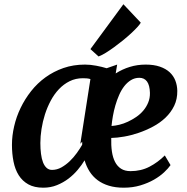

<svg xmlns="http://www.w3.org/2000/svg" viewBox="-20 -871 877 901"><path d="M404.3 -640.6 559.1 -851.1 640.6 -764.6Q636.2 -756.3 623.8 -742.9Q611.3 -729.5 594.2 -713.6Q577.1 -697.8 556.6 -681.2Q536.1 -664.6 515.6 -649.7Q495.1 -634.8 476.1 -623Q457 -611.3 442.4 -606ZM183.1 9.8Q141.1 9.8 113 -5.9Q85 -21.5 67.9 -48.6Q50.8 -75.7 43.5 -112.5Q36.1 -149.4 36.1 -191.4Q36.1 -233.9 46.4 -278.3Q56.6 -322.8 76.7 -364.5Q96.7 -406.2 126 -443.4Q155.3 -480.5 193.4 -508.1Q231.4 -535.6 277.8 -551.8Q324.2 -567.9 378.9 -567.9Q403.8 -567.9 431.2 -562.7Q458.5 -557.6 480.5 -550.8L529.8 -567.9L522.9 -526.4Q554.2 -546.4 589.4 -557.1Q624.5 -567.9 663.6 -567.9Q702.1 -567.9 730 -558.3Q757.8 -548.8 775.9 -532.2Q793.9 -515.6 802.7 -493.2Q811.5 -470.7 812 -444.8Q812.5 -405.8 797.4 -374.5Q782.2 -343.3 756.6 -318.8Q731 -294.4 698 -276.9Q665 -259.3 630.6 -247.6Q596.2 -235.8 562.5 -230Q528.8 -224.1 502 -223.6Q501 -189 505.1 -160.4Q509.3 -131.8 519.8 -111.3Q530.3 -90.8 548.1 -79.3Q565.9 -67.9 592.8 -67.9Q641.6 -67.9 681.4 -88.6Q721.2 -109.4 753.4 -141.6L780.3 -96.2Q770 -81.1 750.2 -62.5Q730.5 -43.9 702.4 -27.8Q674.3 -11.7 638.7 -1Q603 9.8 560.5 9.8Q521.5 9.8 491 0.5Q460.4 -8.8 438 -25.6Q415.5 -42.5 400.4 -66.2Q385.3 -89.8 377 -118.7Q363.8 -96.7 344.7 -74Q325.7 -51.3 301.3 -32.7Q276.9 -14.2 247.3 -2.2Q217.8 9.8 183.1 9.8ZM503.4 -279.8Q520 -280.8 540 -285.6Q560.1 -290.5 580.1 -299.8Q600.1 -309.1 619.1 -322Q638.2 -335 652.6 -352.1Q667 -369.1 675.5 -389.9Q684.1 -410.6 683.6 -435.1Q682.6 -471.2 669.9 -488.5Q657.2 -505.9 633.8 -505.9Q612.3 -505.9 594.7 -495.1Q577.1 -484.4 563.2 -466.6Q549.3 -448.7 539.1 -425.3Q528.8 -401.9 521.5 -376.7Q514.2 -351.6 509.8 -326.4Q505.4 -301.3 503.4 -279.8ZM224.1 -73.7Q247.1 -73.7 268.1 -85.4Q289.1 -97.2 307.4 -114.7Q325.7 -132.3 340.6 -153.1Q355.5 -173.8 365.7 -191.9V-206.1L356.9 -196.3L404.3 -500Q396 -502.4 387.5 -503.2Q378.9 -503.9 369.1 -503.9Q335 -503.9 306.9 -490Q278.8 -476.1 256.6 -452.6Q234.4 -429.2 218 -398.4Q201.7 -367.7 190.9 -334Q180.2 -300.3 174.8 -265.6Q169.4 -231 169.4 -199.7Q169.4 -172.4 172.4 -149.2Q175.3 -126 181.9 -109.1Q188.5 -92.3 199 -83Q209.5 -73.7 224.1 -73.7Z"/></svg>

Font: Brush Lettering One
Style: Bold Italic
Weight: 400
Italic angle: -7°
Designer: Eben Sorkin
Foundry: Eben Sorkin
Version: Version 1.001